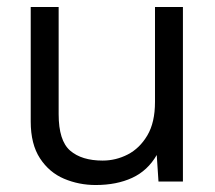

<svg xmlns="http://www.w3.org/2000/svg" viewBox="-20 -520 617 550"><path d="M254 10Q206 10 163.5 -8Q121 -26 94.5 -66.5Q68 -107 68 -172V-500H148V-193Q148 -117 181 -88.5Q214 -60 274 -60Q312 -60 346 -77.5Q380 -95 402 -132Q424 -169 424 -228V-500H504V0H434L429 -76Q403 -31 358.5 -10.5Q314 10 254 10Z"/></svg>

Font: Prodigy Sans
Style: Regular
Weight: 400
Designer: Wei Huang
Foundry: Wei Huang
Version: Version 1.003; ttfautohint (v1.8.3)